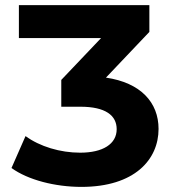

<svg xmlns="http://www.w3.org/2000/svg" viewBox="-20 -720 678 752"><path d="M565 -595V-700H54V-571H376L220 -407V-302H295C393 -302 437 -268 437 -214C437 -156 383 -122 294 -122C216 -122 136 -146 80 -187L25 -62C90 -15 196 12 299 12C507 12 601 -95 601 -215C601 -319 531 -396 395 -416Z"/></svg>

Font: Talent SemiBold
Style: Bold
Weight: 700
Designer: Mike Powis
Version: Version 1.001;hotconv 1.0.109;makeotfexe 2.5.65596